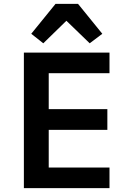

<svg xmlns="http://www.w3.org/2000/svg" viewBox="-20 -969 680 989"><path d="M103 0V-698H544V-592H231V-407H533V-300H231V-106H544V0ZM382 -949 507 -795 442 -746 322 -862 203 -746 141 -795 266 -949Z"/></svg>

Font: Writer SemiBold
Style: Regular
Weight: 600
Monospace: yes
Designer: Mike Abbink, Paul van der Laan, Pieter van Rosmalen
Foundry: Bold Monday
Version: Version 2.001 2020